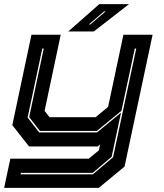

<svg xmlns="http://www.w3.org/2000/svg" viewBox="-32 -708 792 928"><path d="M108.5 0 27.5 -103 120 -540H261.5L183.5 -172L207.5 -141.5H430L490.5 -191.5L564.5 -540H705.5L570 97L445.5 200H-12L18 59H397L446 18.5L452 -10L440 0ZM67.5 134.5H417L514.5 52L626.5 -473.5H619.5L555 -172.5L436 -75H161L109 -142L179.5 -473.5H172.5L101.5 -140L157 -68H437L553 -163.5L507.5 50L416 127.5H69ZM298 -556 448 -688H591.5L421.5 -556ZM397.5 -590H404.5L478.5 -653H471Z"/></svg>

Font: Tourney Expanded ExtraBold
Style: Italic
Weight: 800
Width: 7
Italic angle: -12°
Designer: Tyler Finck
Foundry: Etcetera Type Co
Version: Version 1.010; ttfautohint (v1.8.3)